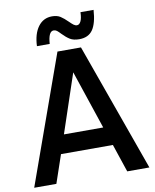

<svg xmlns="http://www.w3.org/2000/svg" viewBox="-102 -1049 908 1126"><g transform="rotate(-10 352.0 -486.0)"><path d="M141 0H9L282 -763H422L695 0H563L507 -167H198ZM352 -627 235 -278H469ZM323 -861Q309 -876 300.5 -882.5Q292 -889 281 -889Q250 -889 245 -815H169Q172 -888 203 -930Q234 -972 286 -972Q316 -972 335.5 -959.5Q355 -947 379 -923Q393 -909 402.5 -902Q412 -895 422 -895Q436 -895 445 -913Q454 -931 455 -967H533Q528 -888 502 -850Q476 -812 421 -812Q387 -812 366 -825Q345 -838 323 -861Z"/></g></svg>

Font: Open Sauce One SemiBold
Style: Regular
Weight: 600
Designer: Alfredo Marco Pradil
Foundry: Creative Sauce Fz LLC
Version: Version 1.477